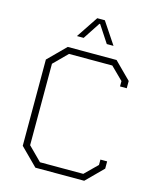

<svg xmlns="http://www.w3.org/2000/svg" viewBox="-130 -987 874 1075"><g transform="rotate(15 307.0 -449.0)"><path d="M80 -100V-600L180 -700H463L559 -604V-562H520V-593L448 -664H197L119 -586V-114L197 -36H448L520 -107V-138H559V-96L463 0H180ZM298 -898H342L426 -772H387L322 -871H318L253 -772H214Z"/></g></svg>

Font: Chakra Petch ExtraLight
Style: Regular
Weight: 275
Designer: Katatrad Aksorn Co.,Ltd.
Foundry: Cadson Demak Co.,Ltd.
Version: Version 1.000; ttfautohint (v1.6)